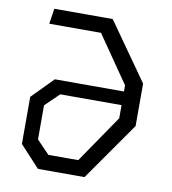

<svg xmlns="http://www.w3.org/2000/svg" viewBox="-82 -801 784 873"><g transform="rotate(10 310.0 -365.0)"><path d="M151.5 0H366.5L555 -269V-465L368 -730H98.5L87.5 -659H326.5L475.5 -443V-414.5H156.5L60 -316.5V-99ZM128.5 -132V-289.5L192.5 -351.5H475.5V-291L325 -71H187Z"/></g></svg>

Font: Monaspace Krypton Light
Style: Regular
Weight: 300
Designer: Riley Cran & the Lettermatic Team
Foundry: Lettermatic
Version: Version 1.101 (Monaspace Krypton)